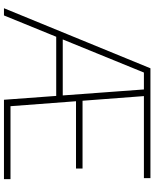

<svg xmlns="http://www.w3.org/2000/svg" viewBox="75 -855 780 970"><g transform="rotate(90 465.0 -370.0)"><path d="M21.5 0 325 -740H445L443.5 -707H346.5L58 0ZM155.5 -264 165.5 -297H483.5V-264ZM484 0 429.5 -740H880V-707H465.5L516.5 -33H885V0ZM482 -364V-397H831.5V-364Z"/></g></svg>

Font: Encode Sans SC SemiExpanded Thin
Style: Regular
Weight: 250
Width: 6
Designer: Multiple Designers
Foundry: Impallari Type
Version: Version 3.002